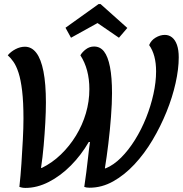

<svg xmlns="http://www.w3.org/2000/svg" viewBox="-20 -909 896 941"><path d="M105 12Q96 12 88 10.5Q80 9 75 7Q81 -47 85 -107.5Q89 -168 92 -225.5Q95 -283 95 -328Q95 -409 88.5 -463.5Q82 -518 71 -552Q60 -586 46 -606Q32 -626 18 -638Q33 -656 56 -668Q79 -680 102 -680Q135 -680 158 -650Q181 -620 193 -559Q205 -498 205 -407Q205 -362 202 -307.5Q199 -253 194 -195.5Q189 -138 181 -86H185Q236 -111 278.5 -152Q321 -193 352.5 -244.5Q384 -296 401 -354Q418 -412 418 -472Q418 -521 407 -562.5Q396 -604 374 -638Q383 -654 401 -667.5Q419 -681 441 -681Q471 -681 490 -656.5Q509 -632 519 -581Q529 -530 529 -452Q529 -403 524 -337Q519 -271 511 -205Q503 -139 494 -84H498Q537 -100 573.5 -136.5Q610 -173 641.5 -223.5Q673 -274 696 -331.5Q719 -389 732 -448Q745 -507 745 -559Q745 -600 736.5 -632Q728 -664 711 -688Q720 -711 742.5 -724.5Q765 -738 788 -738Q808 -738 823.5 -725.5Q839 -713 847.5 -688.5Q856 -664 856 -628Q856 -571 840.5 -501.5Q825 -432 796 -360.5Q767 -289 727.5 -222.5Q688 -156 639 -103.5Q590 -51 534.5 -20Q479 11 419 11Q411 11 404.5 10Q398 9 393 7Q398 -27 403 -65Q408 -103 412 -141Q416 -179 421 -213H415Q378 -149 327.5 -98Q277 -47 219.5 -17.5Q162 12 105 12ZM328 -724 301 -773 463 -889H473L604 -772L563 -724L458 -796Z"/></svg>

Font: Sansita Swashed Light
Style: Regular
Weight: 400
Version: Version 1.003